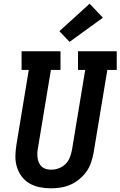

<svg xmlns="http://www.w3.org/2000/svg" viewBox="-20 -1013 653 1041"><path d="M255 8Q225 8 195 2Q165 -4 140 -18.5Q115 -33 97.5 -56.5Q80 -80 71.5 -108Q63 -136 63.5 -166.5Q64 -197 69 -228L136 -634H97V-735H308V-634H256L186 -212Q183 -198 182.5 -183.5Q182 -169 184 -155.5Q186 -142 191.5 -130Q197 -118 207 -109Q217 -100 230 -96.5Q243 -93 257 -93Q278 -93 298.5 -100.5Q319 -108 334.5 -123Q350 -138 358 -158Q366 -178 370 -199L442 -634H403V-735H613V-634H562L487 -182Q482 -156 473 -130Q464 -104 447.5 -81Q431 -58 408.5 -40Q386 -22 360.5 -11Q335 0 308 4Q281 8 255 8ZM357 -786 302 -844 466 -993 538 -917Z"/></svg>

Font: Iosevka Slab Extended Oblique
Style: Bold
Weight: 700
Width: 7
Italic angle: -9°
Monospace: yes
Designer: Belleve Invis
Foundry: Belleve Invis
Version: Version 11.1.1; ttfautohint (v1.8.3)